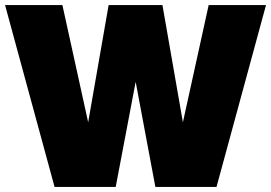

<svg xmlns="http://www.w3.org/2000/svg" viewBox="-23 -740 1073 760"><path d="M592 0H834L1030 -720H803L701 -256L620 -720H407L326 -256L224 -720H-3L193 0H435L514 -416Z"/></svg>

Font: Aspekta 950
Style: Regular
Weight: 950
Designer: Ivo Dolenc
Version: Version 2.000